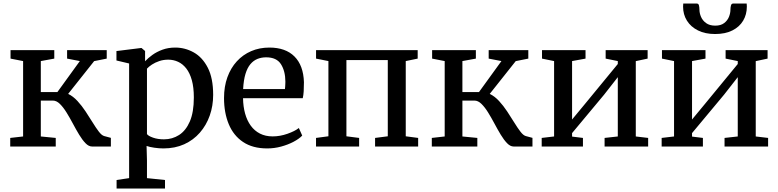

<svg xmlns="http://www.w3.org/2000/svg" viewBox="-20 -844 4484 1106"><path d="M38.9 0V-49.5L113.1 -57.9V-492.2L40.7 -506.4V-555.3H292.7V-506.4L215.1 -492.2V-313.5H310.5L439.9 -492.2L366.5 -506.4V-555.3H594.8V-506.4L522.3 -491.9L372.6 -303.2Q401.2 -289.4 426.3 -262.1Q451.3 -234.9 473 -202.1Q494.8 -169.3 513.8 -138.3Q532.8 -107.3 549.3 -85.8Q565.7 -64.3 580.1 -60.3L618.7 -49.9V0H510.3Q490.9 0 472.5 -19.1Q454 -38.2 435.8 -68.4Q417.6 -98.5 399.7 -132.3Q381.7 -166.1 363.1 -196.2Q344.4 -226.4 324.9 -245.5Q305.4 -264.6 284.5 -264.6H215.1V-57.9L301.1 -49.5V0Z M1207.9 -297.4Q1207.9 -234.1 1188.2 -178.3Q1168.6 -122.5 1131.3 -79.8Q1094.1 -37.1 1041.1 -13Q988 11 921.1 11Q896.9 11 869.4 7Q841.8 3.1 824.3 -3.3L826.6 80.6V182.1L930.5 192.9V242H651.6V192.9L723.8 182.1V-478.3L650.8 -495.6V-549.9L793.2 -567.6H795.2L815.7 -550.2V-491.1Q832.1 -509.1 857.4 -527.3Q882.6 -545.6 915.9 -557.8Q949.2 -570 989.4 -570Q1046 -570 1096 -542.1Q1146 -514.1 1176.9 -454.1Q1207.9 -394 1207.9 -297.4ZM949.1 -500.3Q921.3 -500.3 897.3 -492.1Q873.3 -484 855.1 -472Q836.8 -460 826.6 -448.5V-71.7Q833.9 -60.8 861.5 -51.1Q889 -41.4 924.8 -41.4Q972.6 -41.4 1011.6 -66.4Q1050.6 -91.4 1073.6 -144.5Q1096.6 -197.7 1096.6 -282.6Q1096.6 -340.3 1085.2 -381.6Q1073.7 -422.9 1053.3 -449.3Q1032.8 -475.6 1006.1 -487.9Q979.5 -500.3 949.1 -500.3Z M1519.2 11Q1435.6 11 1380.3 -26Q1325 -63 1297.8 -128.6Q1270.5 -194.2 1270.5 -279.4Q1270.5 -345.3 1289.8 -398.9Q1309.1 -452.4 1344.1 -490.6Q1379 -528.8 1426.8 -549.4Q1474.6 -570 1531.6 -570Q1625 -570 1676.3 -518.6Q1727.7 -467.2 1730.8 -370.6Q1730.8 -340.5 1729.4 -318.1Q1728 -295.6 1724 -278.4H1380Q1380.7 -230.1 1391.9 -189.7Q1403.2 -149.3 1424.6 -119.9Q1446 -90.5 1477.6 -74.4Q1509.2 -58.3 1550.6 -58.3Q1592.8 -58.3 1635.7 -73.3Q1678.6 -88.3 1701.5 -106.6L1720.9 -63Q1703 -44.3 1671.3 -27.5Q1639.5 -10.6 1599.9 0.2Q1560.3 11 1519.2 11ZM1380.5 -330.9H1621.3Q1622.2 -337.9 1622.8 -346.5Q1623.4 -355.1 1623.6 -362.7Q1623.9 -370.4 1623.9 -374.2Q1623.5 -435 1598.3 -474.4Q1573.1 -513.8 1513 -513.8Q1486.1 -513.8 1463.1 -504.6Q1440.1 -495.3 1422.4 -474.4Q1404.8 -453.5 1394 -418.2Q1383.3 -383 1380.5 -330.9Z M1800.4 0V-49.5L1871.8 -59V-492.2L1800.6 -506.4V-555.3H2386V-506.4L2317.3 -492.2V-58.9L2388.7 -49.5V0H2140.6V-49.5L2213.8 -58.9V-497.9H1975.5V-58.9L2048.7 -49.5V0Z M2467.4 0V-49.5L2541.6 -57.9V-492.2L2469.2 -506.4V-555.3H2721.2V-506.4L2643.6 -492.2V-313.5H2739L2868.4 -492.2L2795 -506.4V-555.3H3023.3V-506.4L2950.8 -491.9L2801.1 -303.2Q2829.7 -289.4 2854.8 -262.1Q2879.8 -234.9 2901.5 -202.1Q2923.3 -169.3 2942.3 -138.3Q2961.3 -107.3 2977.8 -85.8Q2994.2 -64.3 3008.6 -60.3L3047.2 -49.9V0H2938.8Q2919.4 0 2901 -19.1Q2882.5 -38.2 2864.3 -68.4Q2846.1 -98.5 2828.2 -132.3Q2810.2 -166.1 2791.6 -196.2Q2772.9 -226.4 2753.4 -245.5Q2733.9 -264.6 2713 -264.6H2643.6V-57.9L2729.6 -49.5V0Z M3100.4 0V-49.5L3171.8 -57.9V-492.2L3102.2 -506.4V-555.3H3352.9V-506.4L3275.4 -492.2V-155.6L3348.4 -243.7L3538.8 -475.3V-492.2L3468.8 -506.4V-555.3H3710.6V-506.4L3642.4 -491.9V-57.9L3713.6 -49.5V0H3462.7V-49.5L3538.8 -57.9V-399.5L3460.1 -298.9L3275.4 -77.3V-57.2L3338 -49.5V0Z M3791.4 0V-49.5L3862.8 -57.9V-492.2L3793.2 -506.4V-555.3H4043.9V-506.4L3966.4 -492.2V-155.6L4039.4 -243.7L4229.8 -475.3V-492.2L4159.8 -506.4V-555.3H4401.6V-506.4L4333.4 -491.9V-57.9L4404.6 -49.5V0H4153.7V-49.5L4229.8 -57.9V-399.5L4151.1 -298.9L3966.4 -77.3V-57.2L4029 -49.5V0ZM3993.6 -823.6Q4003.9 -823.6 4006.4 -812.3Q4009 -801.1 4009 -789.2Q4009 -768.3 4018.2 -746.9Q4027.4 -725.5 4047.6 -710.9Q4067.7 -696.3 4100.2 -696.3Q4131.9 -696.3 4151.2 -710.9Q4170.5 -725.5 4179.1 -746.9Q4187.7 -768.3 4187.7 -789.2Q4187.7 -801.1 4190.6 -812.3Q4193.4 -823.6 4203.3 -823.6H4281.1Q4281.4 -819.6 4281.7 -814.5Q4282.1 -809.4 4282.1 -805.8Q4282.1 -760.7 4260.9 -725Q4239.8 -689.3 4198.9 -668.7Q4158 -648 4099.2 -648Q4042 -648 4000.7 -668.7Q3959.3 -689.3 3937 -725Q3914.8 -760.7 3914.8 -805.8Q3914.8 -810.1 3915.3 -814.5Q3915.8 -818.9 3915.8 -823.6Z"/></svg>

Font: Merriweather 7pt Light
Style: Regular
Weight: 300
Designer: Eben Sorkin
Foundry: Eben Sorkin
Version: Version 2.200;gftools[0.9.31]